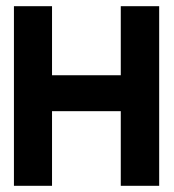

<svg xmlns="http://www.w3.org/2000/svg" viewBox="-20 -600 563 620"><path d="M25 0H148V-241H370V0H494V-580H370V-357H148V-580H25Z"/></svg>

Font: Charger Sport
Style: UltExt
Weight: 1000
Designer: Jasper
Foundry: Cannot Into Space Fonts
Version: Version 1.1